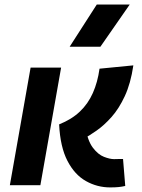

<svg xmlns="http://www.w3.org/2000/svg" viewBox="-20 -815 626 845"><path d="M464.8 9.8Q407.7 9.8 358.2 -18.1Q308.6 -45.9 276.9 -106.9Q245.1 -168 240.2 -267.6Q295.4 -289.6 331.5 -324Q367.7 -358.4 388.7 -405.8Q409.7 -453.1 418 -512.7L566.9 -527.3Q555.2 -447.8 529.3 -392.1Q503.4 -336.4 470.7 -299.8Q438 -263.2 405 -240.2Q372.1 -217.3 346.2 -203.1L356 -254.9Q365.7 -195.3 388.7 -165Q411.6 -134.8 437.5 -124.8Q463.4 -114.7 481.9 -114.7Q497.1 -114.7 503.2 -115.2Q509.3 -115.7 521.5 -115.2L531.2 3.4Q516.6 6.8 501.7 8.3Q486.8 9.8 464.8 9.8ZM23.4 0 114.7 -517.6H249L157.7 0ZM286.6 -609.4 405.8 -794.9H550.8L421.9 -609.4Z"/></svg>

Font: Cascadia Mono NF
Style: Italic
Weight: 400
Italic angle: -10°
Monospace: yes
Designer: Aaron Bell
Foundry: Saja Typeworks
Version: Version 2404.023